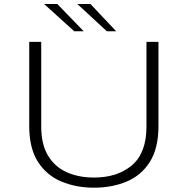

<svg xmlns="http://www.w3.org/2000/svg" viewBox="-20 -904 915 936"><path d="M438.5 11Q351.5 11 279.8 -18.8Q208 -48.5 165.2 -114.8Q122.5 -181 122.5 -290V-700H181V-286.5Q181 -201.5 213.5 -146.5Q246 -91.5 304 -65Q362 -38.5 438.5 -38.5Q553.5 -38.5 623.8 -98.8Q694 -159 694 -286.5V-700H752.5V-290Q752.5 -181 710.5 -114.8Q668.5 -48.5 597.2 -18.8Q526 11 438.5 11ZM501 -751.5 357 -884.5H421L546.5 -751.5ZM342 -751.5 195 -884.5H259.5L388 -751.5Z"/></svg>

Font: Trispace SemiExpanded ExtraLight
Style: Regular
Weight: 200
Width: 6
Designer: Tyler Finck
Foundry: Etcetera Type Company
Version: Version 1.210; ttfautohint (v1.8.3)